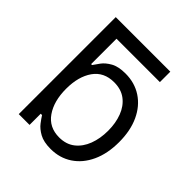

<svg xmlns="http://www.w3.org/2000/svg" viewBox="-199 -867 1018 1018"><g transform="rotate(45 310.5 -357.5)"><path d="M497.2 -727.3V-649.1H171.9V-458.8H179Q188.2 -473 204.7 -495.2Q221.2 -517.4 252.3 -535Q283.4 -552.6 336.6 -552.6Q405.5 -552.6 458.1 -518.1Q510.7 -483.7 540.1 -420.5Q569.6 -357.2 569.6 -271.3Q569.6 -184.7 540.1 -121.3Q510.7 -57.9 458.5 -23.3Q406.2 11.4 338.1 11.4Q285.5 11.4 253.9 -6.2Q222.3 -23.8 205.3 -46.3Q188.2 -68.9 179 -83.8H169V0H88.1V-727.3ZM170.5 -272.7Q170.5 -180 210.8 -122Q251.1 -63.9 326.7 -63.9Q379.3 -63.9 414.6 -91.8Q449.9 -119.7 467.9 -167.1Q485.8 -214.5 485.8 -272.7Q485.8 -330.3 468.2 -376.6Q450.6 -422.9 415.3 -450.1Q380 -477.3 326.7 -477.3Q250 -477.3 210.2 -420.8Q170.5 -364.3 170.5 -272.7Z"/></g></svg>

Font: Inter UI
Style: Regular
Weight: 400
Designer: Rasmus Andersson
Foundry: rsms
Version: 3.2;8d6f07862